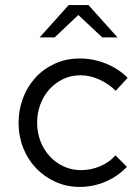

<svg xmlns="http://www.w3.org/2000/svg" viewBox="-20 -726 549 755"><path d="M53 0ZM298 -57Q336 -57 372 -71.5Q408 -86 434 -115L479 -70Q443 -32 394.5 -11.5Q346 9 294 9Q242 9 198 -11Q154 -31 121.5 -65Q89 -99 71 -145Q53 -191 53 -244Q53 -292 69.5 -337.5Q86 -383 117 -418Q148 -453 193 -474.5Q238 -496 294 -496Q347 -496 396.5 -476Q446 -456 482 -420Q470 -407 458.5 -394.5Q447 -382 435 -369Q408 -396 371 -413Q334 -430 297 -430Q259 -430 228 -415Q197 -400 174 -374.5Q151 -349 138.5 -315Q126 -281 126 -244Q126 -205 139 -171Q152 -137 175.5 -111.5Q199 -86 230.5 -71.5Q262 -57 298 -57ZM382 -579 288 -667 195 -579H136L250 -706H328L442 -579Z"/></svg>

Font: Rosa Sans Light
Style: Regular
Weight: 300
Designer: Pentagram / MCKL
Foundry: Pentagram / MCKL
Version: Version 1.005;September 16, 2019;FontCreator 11.5.0.2425 64-